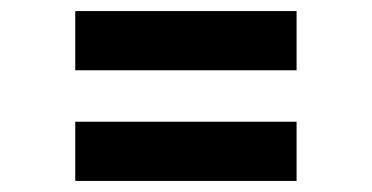

<svg xmlns="http://www.w3.org/2000/svg" viewBox="-20 -471 672 347"><path d="M116 -344H516V-451H116ZM116 -144H516V-251H116Z"/></svg>

Font: HB Figtree Prototype
Style: Bold
Weight: 700
Designer: Alfredo Marco Pradil
Foundry: Hanken Design Co.®
Version: Version 1.002;Glyphs 3.2 (3228)